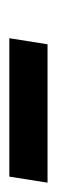

<svg xmlns="http://www.w3.org/2000/svg" viewBox="125 -496 122 412"><g transform="rotate(90 186.0 -290.0)"><path d="M62 -249 75 -331H372L359 -249Z"/></g></svg>

Font: Exo Thin Medium
Style: Italic
Weight: 500
Italic angle: -9°
Version: Version 2.000